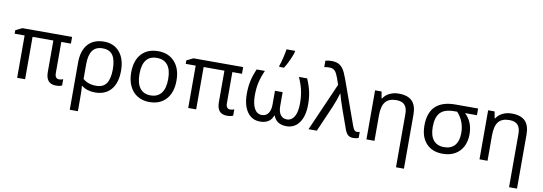

<svg xmlns="http://www.w3.org/2000/svg" viewBox="-71 -1316 5847 2066"><g transform="rotate(10 2853.0 -282.5)"><path d="M567.9 -62Q593.8 -62 611.8 -71.8V-2.9Q587.9 9.8 545.9 9.8Q435.1 9.8 435.1 -118.2V-462.9H208V0H121.1V-462.9H12.2V-501L84 -536.1H627V-462.9H522V-124Q522 -62 567.9 -62Z M973.1 -472.2Q898.4 -472.2 862.8 -422.9Q827.1 -373.5 827.1 -273.9V-111.8Q883.8 -63 971.2 -63Q1049.8 -63 1084.5 -114.7Q1119.1 -166.5 1119.1 -268.1Q1119.1 -370.6 1084.7 -421.4Q1050.3 -472.2 973.1 -472.2ZM1209 -268.1Q1209 -135.3 1147 -62.7Q1085 9.8 972.2 9.8Q886.2 9.8 827.1 -35.2H822.3Q827.1 -2 827.1 98.1V240.2H738.3V-274.9Q738.3 -405.3 800 -475.6Q861.8 -545.9 977.1 -545.9Q1084 -545.9 1146.5 -471.7Q1209 -397.5 1209 -268.1Z M1410.2 -269Q1410.2 -168 1450 -115.5Q1489.7 -63 1567.4 -63Q1644 -63 1684.1 -115.5Q1724.1 -168 1724.1 -269Q1724.1 -370.1 1683.8 -421.1Q1643.6 -472.2 1565.9 -472.2Q1410.2 -472.2 1410.2 -269ZM1814.9 -269Q1814.9 -137.7 1748.5 -64Q1682.1 9.8 1564.9 9.8Q1492.2 9.8 1436 -24.2Q1379.9 -58.1 1349.6 -121.6Q1319.3 -185.1 1319.3 -269Q1319.3 -399.9 1384.8 -472.9Q1450.2 -545.9 1568.4 -545.9Q1681.6 -545.9 1748.3 -471.4Q1814.9 -397 1814.9 -269Z M2437 -62Q2462.9 -62 2481 -71.8V-2.9Q2457 9.8 2415 9.8Q2304.2 9.8 2304.2 -118.2V-462.9H2077.1V0H1990.2V-462.9H1881.3V-501L1953.1 -536.1H2496.1V-462.9H2391.1V-124Q2391.1 -62 2437 -62Z M2775.4 9.8Q2686 9.8 2635.3 -62.5Q2584.5 -134.8 2584.5 -259.8Q2584.5 -338.4 2598.9 -403.1Q2613.3 -467.8 2643.6 -536.1H2733.4Q2701.2 -463.4 2686.8 -399.9Q2672.4 -336.4 2672.4 -258.8Q2672.4 -166.5 2700.9 -114.7Q2729.5 -63 2781.2 -63Q2827.6 -63 2852.5 -97.7Q2877.4 -132.3 2877.4 -192.9V-344.2H2961.4V-192.9Q2961.4 -130.4 2986.1 -96.7Q3010.7 -63 3056.2 -63Q3106.9 -63 3136.7 -112.3Q3166.5 -161.6 3166.5 -258.8Q3166.5 -335.4 3152.1 -399.9Q3137.7 -464.4 3105.5 -536.1H3195.3Q3227.5 -460.9 3241 -397.9Q3254.4 -335 3254.4 -259.8Q3254.4 -134.3 3203.6 -62.3Q3152.8 9.8 3063.5 9.8Q2955.1 9.8 2921.4 -80.1H2916.5Q2884.8 9.8 2775.4 9.8ZM2877.4 -620.1Q2891.6 -656.7 2904.5 -713.1Q2917.5 -769.5 2922.4 -805.2H3016.1V-793.9Q3008.8 -763.2 2983.2 -706.1Q2957.5 -648.9 2930.2 -606H2877.4Z M3304.7 0 3535.6 -525.9 3508.8 -601.1Q3492.2 -644.5 3480.2 -660.6Q3468.3 -676.8 3451.9 -684.8Q3435.5 -692.9 3411.6 -692.9Q3381.3 -692.9 3355.5 -687V-757.8Q3388.7 -766.1 3421.4 -766.1Q3467.3 -766.1 3497.6 -751.5Q3527.8 -736.8 3550 -705.3Q3572.3 -673.8 3599.6 -598.1L3772.5 -116.2Q3782.2 -88.4 3793.7 -75.2Q3805.2 -62 3822.8 -62Q3834.5 -62 3852.5 -66.9V-2Q3828.1 9.8 3795.4 9.8Q3759.3 9.8 3737.3 -8.3Q3715.3 -26.4 3699.7 -70.8L3626.5 -275.9Q3585 -394.5 3576.7 -435.1H3572.8Q3556.6 -373.5 3517.6 -280.8L3395.5 0Z M4302.7 240.2V-342.8Q4302.7 -407.2 4273.9 -439.7Q4245.1 -472.2 4182.6 -472.2Q4100.1 -472.2 4062.7 -425.5Q4025.4 -378.9 4025.4 -277.8V0H3937.5V-536.1H4008.3L4021.5 -462.9H4026.4Q4051.3 -502.4 4096.2 -524.2Q4141.1 -545.9 4195.3 -545.9Q4293.9 -545.9 4341.8 -498Q4389.6 -450.2 4389.6 -349.1V240.2Z M4616.7 -255.9Q4616.7 -161.6 4657 -112.3Q4697.3 -63 4773.9 -63Q4849.6 -63 4890.1 -109.9Q4930.7 -156.7 4930.7 -244.1Q4930.7 -371.6 4847.7 -462.9H4816.9Q4710.4 -462.9 4663.6 -413.3Q4616.7 -363.8 4616.7 -255.9ZM5020.5 -246.1Q5020.5 -169.9 4990.5 -111.6Q4960.4 -53.2 4904.1 -21.7Q4847.7 9.8 4771.5 9.8Q4655.8 9.8 4590.8 -60.8Q4525.9 -131.3 4525.9 -255.9Q4525.9 -536.1 4816.9 -536.1H5063.5V-462.9H4933.6Q5020.5 -381.3 5020.5 -246.1Z M5538.1 240.2V-342.8Q5538.1 -407.2 5509.3 -439.7Q5480.5 -472.2 5418 -472.2Q5335.4 -472.2 5298.1 -425.5Q5260.7 -378.9 5260.7 -277.8V0H5172.9V-536.1H5243.7L5256.8 -462.9H5261.7Q5286.6 -502.4 5331.5 -524.2Q5376.5 -545.9 5430.7 -545.9Q5529.3 -545.9 5577.1 -498Q5625 -450.2 5625 -349.1V240.2Z"/></g></svg>

Font: NotoSans
Style: Regular
Weight: 400
Designer: Monotype Design team
Foundry: Monotype Imaging Inc.
Version: Version 1.04; ttfautohint (v1.4.1)